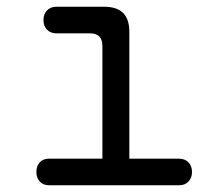

<svg xmlns="http://www.w3.org/2000/svg" viewBox="-20 -550 640 570"><path d="M511 -79Q529 -79 539.5 -68Q550 -57 550 -39.5Q550 -22 539.5 -11Q529 0 512 0H126Q108 0 98 -11Q88 -22 88 -39.5Q88 -57 98 -68Q108 -79 126 -79H284V-413Q284 -432 275 -441.5Q266 -451 247 -451H148Q130 -451 119.5 -462Q109 -473 109 -490.5Q109 -508 119.5 -519Q130 -530 148 -530H289Q327 -530 345.5 -511.5Q364 -493 364 -455V-79Z"/></svg>

Font: Maple Mono NL Light
Style: Regular
Weight: 300
Monospace: yes
Designer: subframe7536
Version: Version 7.000